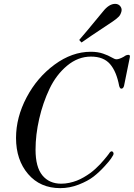

<svg xmlns="http://www.w3.org/2000/svg" viewBox="-20 -965 693 994"><path d="M402 -745 390 -758Q415 -786 512 -904Q544 -945 576 -945Q593 -945 602.5 -933Q612 -921 609 -907Q605 -890 596 -880Q587 -870 564 -854Q428 -764 402 -745ZM292 9Q188 9 125.5 -64Q63 -137 63 -251Q63 -357 117.5 -460.5Q172 -564 262.5 -630.5Q353 -697 450 -697Q486 -697 513.5 -687.5Q541 -678 557.5 -668Q574 -658 583 -658Q597 -658 622 -672Q633 -681 645 -681Q655 -681 652 -668L622 -520Q618 -506 608 -506Q601 -506 597 -520Q583 -595 549.5 -633.5Q516 -672 451 -672Q384 -672 327.5 -625Q271 -578 236.5 -505.5Q202 -433 183 -350Q164 -267 164 -190Q164 -100 199.5 -57Q235 -14 297 -14Q318 -14 339 -18.5Q360 -23 378 -30Q396 -37 414 -47.5Q432 -58 446.5 -68.5Q461 -79 474.5 -91.5Q488 -104 498.5 -115Q509 -126 518 -137Q527 -148 533 -155Q539 -162 543 -168L547 -174Q555 -185 563 -180Q571 -173 566 -162Q562 -155 554.5 -143.5Q547 -132 520 -102.5Q493 -73 464 -50.5Q435 -28 388 -9.5Q341 9 292 9Z"/></svg>

Font: HK Venetian
Style: Italic
Weight: 400
Italic angle: -12°
Version: Version 1.000;PS 001.000;hotconv 1.0.88;makeotf.lib2.5.64775